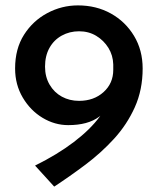

<svg xmlns="http://www.w3.org/2000/svg" viewBox="-20 -678 579 712"><path d="M233 -214Q183 -214 138 -241Q93 -268 64.5 -316Q36 -364 36 -424Q36 -497 69 -549Q102 -601 155.5 -629.5Q209 -658 269 -658Q337 -658 391 -628Q445 -598 477 -545Q509 -492 509 -424Q509 -345 480 -280.5Q451 -216 403 -163.5Q355 -111 297 -67.5Q239 -24 181 14L110 -64Q193 -105 254 -151.5Q315 -198 349.5 -245Q384 -292 389 -334L418 -333Q389 -276 347.5 -245Q306 -214 233 -214ZM273 -304Q328 -304 364 -336.5Q400 -369 400 -419V-439Q399 -473 382 -500.5Q365 -528 337 -545Q309 -562 273 -562Q238 -562 209 -546Q180 -530 163.5 -500.5Q147 -471 147 -431Q147 -393 164 -364Q181 -335 209.5 -319.5Q238 -304 273 -304Z"/></svg>

Font: Josefin Sans Medium
Style: Regular
Weight: 500
Designer: Santiago Orozco
Foundry: Typemade
Version: Version 2.001